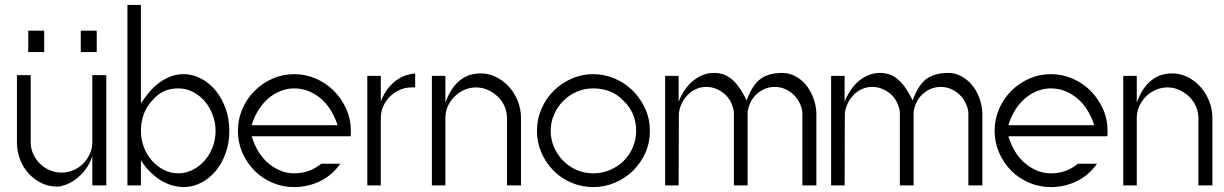

<svg xmlns="http://www.w3.org/2000/svg" viewBox="-20 -757 4985 782"><path d="M356 -2V-122Q346 -90 328 -66.5Q310 -43 289 -27.5Q268 -12 247.5 -4.5Q227 3 213 3Q178 3 148.5 -11.5Q119 -26 96.5 -50.5Q74 -75 61.5 -108Q49 -141 49 -178V-451H105V-178Q105 -153 115 -130.5Q125 -108 142 -91Q159 -74 182 -64Q205 -54 231 -54Q255 -54 278 -63.5Q301 -73 318 -90Q335 -107 345.5 -129.5Q356 -152 356 -178V-451H413V-2ZM374 -632V-545H309V-632ZM160 -632V-545H95V-632Z M499 -737H554V-336Q569 -359 587 -380.5Q605 -402 626.5 -418.5Q648 -435 673.5 -445Q699 -455 728 -455Q765 -455 799 -437Q833 -419 858.5 -388Q884 -357 899 -315Q914 -273 914 -224Q914 -175 899 -133Q884 -91 858.5 -60.5Q833 -30 799 -12.5Q765 5 728 5Q709 5 686.5 -0.5Q664 -6 641 -19Q618 -32 595.5 -53Q573 -74 554 -104V-2H499ZM601 -349Q554 -299 554 -224Q554 -189 566 -157.5Q578 -126 599 -102.5Q620 -79 647.5 -65Q675 -51 706 -51Q737 -51 764.5 -65Q792 -79 813 -102.5Q834 -126 846 -157.5Q858 -189 858 -224Q858 -258 846 -289.5Q834 -321 813.5 -345Q793 -369 765 -383Q737 -397 706 -397Q674 -397 648 -385.5Q622 -374 601 -348Z M1178 -455Q1224 -455 1266 -437Q1308 -419 1339.5 -387.5Q1371 -356 1390 -314Q1409 -272 1409 -224Q1409 -219 1409 -213Q1409 -207 1408 -202H1005Q1028 -128 1076 -89.5Q1124 -51 1178 -51Q1241 -51 1288 -90H1366Q1332 -42 1282.5 -18.5Q1233 5 1178 5Q1131 5 1089 -13Q1047 -31 1016 -62.5Q985 -94 967 -135.5Q949 -177 949 -224Q949 -271 967 -313Q985 -355 1016.5 -386.5Q1048 -418 1089.5 -436.5Q1131 -455 1178 -455ZM1355 -247Q1331 -320 1283 -358.5Q1235 -397 1178 -397Q1151 -397 1124.5 -387Q1098 -377 1075 -358Q1052 -339 1034 -311Q1016 -283 1005 -247Z M1531 -448V-344Q1544 -377 1562 -399Q1580 -421 1599.5 -433.5Q1619 -446 1637.5 -451.5Q1656 -457 1671 -458V-401H1656Q1632 -401 1609.5 -391.5Q1587 -382 1569.5 -365Q1552 -348 1541.5 -325.5Q1531 -303 1531 -276V-2H1476V-448Z M1794 -448V-339Q1837 -458 1938 -458Q1972 -458 2001.5 -443Q2031 -428 2053.5 -403Q2076 -378 2089 -345Q2102 -312 2102 -276V-2H2045V-276Q2045 -299 2036 -321.5Q2027 -344 2008 -363Q1967 -401 1919 -401Q1895 -401 1872.5 -391.5Q1850 -382 1832.5 -365Q1815 -348 1804.5 -325.5Q1794 -303 1794 -276V-2H1739V-448Z M2396 -455Q2442 -455 2484 -437Q2526 -419 2557.5 -387.5Q2589 -356 2608 -314Q2627 -272 2627 -224Q2627 -176 2608.5 -134.5Q2590 -93 2558.5 -62Q2527 -31 2485 -13Q2443 5 2396 5Q2349 5 2307 -13Q2265 -31 2234 -62.5Q2203 -94 2185 -135.5Q2167 -177 2167 -224Q2167 -271 2185 -313Q2203 -355 2234.5 -386.5Q2266 -418 2307.5 -436.5Q2349 -455 2396 -455ZM2519 -347Q2472 -397 2396 -397Q2361 -397 2329.5 -383.5Q2298 -370 2274.5 -346.5Q2251 -323 2237 -291.5Q2223 -260 2223 -224Q2223 -188 2237 -156.5Q2251 -125 2274.5 -101.5Q2298 -78 2329.5 -64.5Q2361 -51 2396 -51Q2432 -51 2464 -64.5Q2496 -78 2519.5 -101Q2543 -124 2557 -156Q2571 -188 2571 -224Q2571 -298 2519 -347Z M2744 -448V-342Q2751 -362 2764 -383Q2777 -404 2795 -421Q2813 -438 2836.5 -449Q2860 -460 2888 -460Q2906 -460 2923 -455Q2940 -450 2956.5 -437.5Q2973 -425 2989 -403Q3005 -381 3021 -348Q3043 -409 3076 -434.5Q3109 -460 3167 -460Q3193 -460 3217.5 -447.5Q3242 -435 3261 -413Q3280 -391 3291.5 -361.5Q3303 -332 3305 -298V-2H3248V-301Q3245 -322 3235 -341Q3225 -360 3210 -373.5Q3195 -387 3176 -395Q3157 -403 3136 -403Q3114 -403 3095 -395Q3076 -387 3061 -373Q3046 -359 3037 -340.5Q3028 -322 3025 -301V-2H2969V-302Q2961 -350 2928.5 -376.5Q2896 -403 2856 -403Q2835 -403 2816.5 -395Q2798 -387 2783 -372.5Q2768 -358 2758 -338.5Q2748 -319 2745 -296Q2745 -221 2744.5 -149Q2744 -77 2744 -2H2689V-448Z M3420 -448V-342Q3427 -362 3440 -383Q3453 -404 3471 -421Q3489 -438 3512.5 -449Q3536 -460 3564 -460Q3582 -460 3599 -455Q3616 -450 3632.5 -437.5Q3649 -425 3665 -403Q3681 -381 3697 -348Q3719 -409 3752 -434.5Q3785 -460 3843 -460Q3869 -460 3893.5 -447.5Q3918 -435 3937 -413Q3956 -391 3967.5 -361.5Q3979 -332 3981 -298V-2H3924V-301Q3921 -322 3911 -341Q3901 -360 3886 -373.5Q3871 -387 3852 -395Q3833 -403 3812 -403Q3790 -403 3771 -395Q3752 -387 3737 -373Q3722 -359 3713 -340.5Q3704 -322 3701 -301V-2H3645V-302Q3637 -350 3604.5 -376.5Q3572 -403 3532 -403Q3511 -403 3492.5 -395Q3474 -387 3459 -372.5Q3444 -358 3434 -338.5Q3424 -319 3421 -296Q3421 -221 3420.5 -149Q3420 -77 3420 -2H3365V-448Z M4260 -455Q4306 -455 4348 -437Q4390 -419 4421.5 -387.5Q4453 -356 4472 -314Q4491 -272 4491 -224Q4491 -219 4491 -213Q4491 -207 4490 -202H4087Q4110 -128 4158 -89.5Q4206 -51 4260 -51Q4323 -51 4370 -90H4448Q4414 -42 4364.5 -18.5Q4315 5 4260 5Q4213 5 4171 -13Q4129 -31 4098 -62.5Q4067 -94 4049 -135.5Q4031 -177 4031 -224Q4031 -271 4049 -313Q4067 -355 4098.5 -386.5Q4130 -418 4171.5 -436.5Q4213 -455 4260 -455ZM4437 -247Q4413 -320 4365 -358.5Q4317 -397 4260 -397Q4233 -397 4206.5 -387Q4180 -377 4157 -358Q4134 -339 4116 -311Q4098 -283 4087 -247Z M4610 -448V-339Q4653 -458 4754 -458Q4788 -458 4817.5 -443Q4847 -428 4869.5 -403Q4892 -378 4905 -345Q4918 -312 4918 -276V-2H4861V-276Q4861 -299 4852 -321.5Q4843 -344 4824 -363Q4783 -401 4735 -401Q4711 -401 4688.5 -391.5Q4666 -382 4648.5 -365Q4631 -348 4620.5 -325.5Q4610 -303 4610 -276V-2H4555V-448Z"/></svg>

Font: Fundamental  Brigade Scvhlank
Style: Regular
Weight: 100
Designer: Peter Wiegel, original typeface by Arno Drescher 1935
Foundry: Peter Wiegel
Version: Version 0.000 2012 initial release